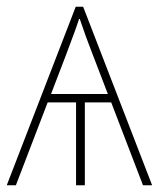

<svg xmlns="http://www.w3.org/2000/svg" viewBox="-20 -548 495 568"><path d="M430 0H403L309 -245H231V0H205V-245H121L27 0H0L204 -528H226ZM214 -492Q205 -467 203 -460L177 -390L131 -270H299L253 -390Q234 -438 216 -492Z"/></svg>

Font: Noto Sans UI Thin
Style: Regular
Weight: 250
Designer: Monotype Design Team
Foundry: Monotype Imaging Inc.
Version: Version 1.001